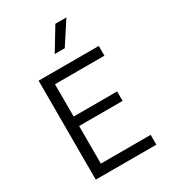

<svg xmlns="http://www.w3.org/2000/svg" viewBox="-225 -1063 1048 1176"><g transform="rotate(-30 299.0 -475.0)"><path d="M97 0V-700H522.5V-631H173V-402.5H480.5V-335.5H173V-69.5H525.5V0ZM264 -792 360 -950.5H438L335 -792Z"/></g></svg>

Font: Geologica Roman ExtraLight
Style: Regular
Weight: 250
Designer: Sindre Bremnes, Frode Helland
Foundry: Monokrom Skriftforlag AS
Version: Version 1.010;gftools[0.9.28]